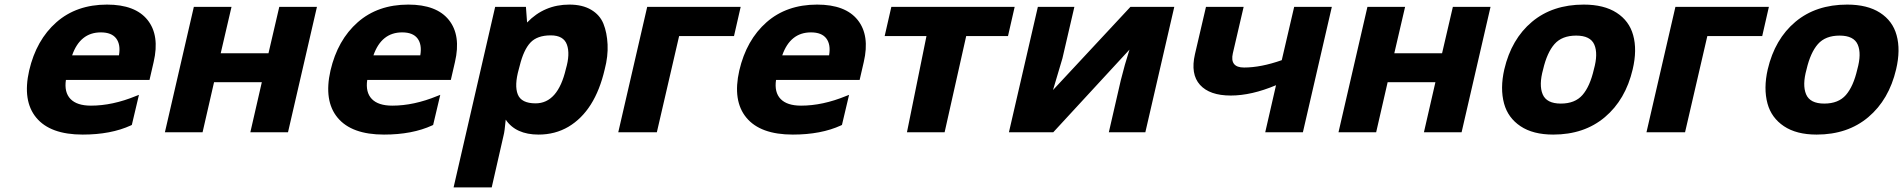

<svg xmlns="http://www.w3.org/2000/svg" viewBox="-20 -576 8287 836"><path d="M294 -335H498Q506 -382 486 -408.5Q466 -435 419 -435Q329 -435 294 -335ZM554 -32 550 -30Q463 10 340 10Q199 10 138 -63.5Q77 -137 107 -269Q138 -402 225.5 -479Q313 -556 446 -556Q569 -556 622.5 -489Q676 -422 649 -306L631 -228H267Q259 -174 287 -145Q315 -116 376 -116Q470 -116 572 -158L585 -163Z M824 -546H988L941 -344H1149L1196 -546H1360L1234 0H1070L1120 -218H912L862 0H698Z M1606 -335H1810Q1818 -382 1798 -408.5Q1778 -435 1731 -435Q1641 -435 1606 -335ZM1866 -32 1862 -30Q1775 10 1652 10Q1511 10 1450 -63.5Q1389 -137 1419 -269Q1450 -402 1537.5 -479Q1625 -556 1758 -556Q1881 -556 1934.5 -489Q1988 -422 1961 -306L1943 -228H1579Q1571 -174 1599 -145Q1627 -116 1688 -116Q1782 -116 1884 -158L1897 -163Z M2275 -478Q2350 -556 2459 -556Q2516 -556 2554 -533.5Q2592 -511 2607.5 -472.5Q2623 -434 2625.5 -382.5Q2628 -331 2613 -274Q2571 -93 2455 -24Q2397 10 2325 10Q2226 10 2182 -55Q2177 -2 2173 12L2121 240H1955L2136 -546H2270ZM2312 -126Q2409 -126 2444 -276Q2463 -341 2448.5 -381.5Q2434 -422 2378 -422Q2319 -422 2289.5 -390.5Q2260 -359 2243 -290L2239 -275Q2219 -204 2234.5 -165Q2250 -126 2312 -126Z M2798 -546H3205L3176 -419H2937L2840 0H2672Z M3386 -335H3590Q3598 -382 3578 -408.5Q3558 -435 3511 -435Q3421 -435 3386 -335ZM3646 -32 3642 -30Q3555 10 3432 10Q3291 10 3230 -63.5Q3169 -137 3199 -269Q3230 -402 3317.5 -479Q3405 -556 3538 -556Q3661 -556 3714.5 -489Q3768 -422 3741 -306L3723 -228H3359Q3351 -174 3379 -145Q3407 -116 3468 -116Q3562 -116 3664 -158L3677 -163Z M3861 -546H4398L4369 -419H4187L4093 0H3929L4014 -419H3832Z M4499 -546H4658L4606 -322Q4604 -314 4565 -184L4902 -546H5093L4967 0H4808L4860 -226Q4877 -295 4898 -360L4566 0H4373Z M5536 -205Q5429 -160 5339 -160Q5247 -160 5205 -206.5Q5163 -253 5183 -340L5231 -546H5395L5348 -344Q5334 -282 5397 -282Q5470 -282 5561 -314L5615 -546H5779L5653 0H5489Z M5934 -546H6098L6051 -344H6259L6306 -546H6470L6344 0H6180L6230 -218H6022L5972 0H5808Z M6920 -274Q6939 -342 6922 -381.5Q6905 -421 6843 -421Q6781 -421 6748.5 -384Q6716 -347 6699 -274Q6680 -206 6697 -165.5Q6714 -125 6776 -125Q6838 -125 6870.5 -162.5Q6903 -200 6920 -274ZM6529 -125Q6511 -191 6530 -274Q6561 -406 6650.5 -481Q6740 -556 6876 -556Q6964 -556 7019 -520.5Q7074 -485 7091 -423Q7109 -359 7089 -274Q7058 -142 6968 -66Q6878 10 6743 10Q6655 10 6600.5 -26.5Q6546 -63 6529 -125Z M7275 -546H7682L7653 -419H7414L7317 0H7149Z M8067 -274Q8086 -342 8069 -381.5Q8052 -421 7990 -421Q7928 -421 7895.5 -384Q7863 -347 7846 -274Q7827 -206 7844 -165.5Q7861 -125 7923 -125Q7985 -125 8017.5 -162.5Q8050 -200 8067 -274ZM7676 -125Q7658 -191 7677 -274Q7708 -406 7797.5 -481Q7887 -556 8023 -556Q8111 -556 8166 -520.5Q8221 -485 8238 -423Q8256 -359 8236 -274Q8205 -142 8115 -66Q8025 10 7890 10Q7802 10 7747.5 -26.5Q7693 -63 7676 -125Z"/></svg>

Font: Passageway
Style: BdIt
Weight: 700
Foundry: Ascender Corporation
Version: Version 1.11